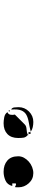

<svg xmlns="http://www.w3.org/2000/svg" viewBox="400 -1254 201 1040"><g transform="rotate(-90 500.0 -733.5)"><path d="M13 -767Q20 -794 43 -804Q66 -814 90 -814Q127 -814 150.5 -794Q174 -774 174 -735Q174 -718 166 -703.5Q158 -689 145 -677.5Q132 -666 115.5 -659.5Q99 -653 83 -653Q50 -653 28 -677.5Q6 -702 6 -733Q6 -736 6 -743.5Q6 -751 7 -753Q8 -752 13 -749.5Q18 -747 20 -747Q21 -746 23.5 -747Q26 -748 27 -748V-767ZM347 -700Q341 -694 334 -692Q327 -690 319 -689.5Q311 -689 303.5 -687.5Q296 -686 290 -682Q277 -693 275 -705Q273 -717 273 -735Q273 -773 294.5 -793.5Q316 -814 353 -814Q367 -814 385.5 -810.5Q404 -807 413 -793Q401 -789 399 -776Q397 -763 400 -753ZM420 -780Q417 -779 417 -783Q417 -787 420 -787Q423 -786 423 -783.5Q423 -781 420 -780ZM427 -773Q437 -769 438.5 -756Q440 -743 440 -733Q440 -700 416.5 -676.5Q393 -653 360 -653Q346 -653 332 -656Q318 -659 307 -667Q336 -674 359.5 -678Q383 -682 399 -691Q415 -700 422.5 -718.5Q430 -737 427 -773ZM287 -680Q289 -682 290 -682Q291 -682 293 -680ZM300 -680Q305 -680 305 -673.5Q305 -667 300 -667Q295 -667 295 -673.5Q295 -680 300 -680Z"/></g></svg>

Font: Genkaimincho
Style: Regular
Weight: 800
Designer: Dr. Ken Lunde (project architect, glyph set definition & overall production); Masataka HATTORI \u670D \u90E8 \u6B63 \u8C
Foundry: Adobe Systems Incorporated
Version: Version 1.00